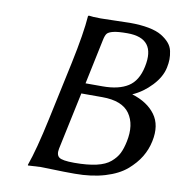

<svg xmlns="http://www.w3.org/2000/svg" viewBox="-75 -718 741 790"><g transform="rotate(10 295.5 -322.5)"><path d="M307.6 -559.1 268.1 -371.1H339.8Q406.2 -371.1 445.3 -395.8Q484.4 -420.4 497.1 -481Q523.4 -604 402.3 -604Q362.3 -604 343 -599.1Q323.7 -594.2 317.6 -586.2Q311.5 -578.1 307.6 -559.1ZM258.3 -327.1 207.5 -87.9Q202.1 -61.5 215.3 -51.3Q228.5 -41 278.8 -41Q334 -41 371.3 -49.6Q408.7 -58.1 429.7 -76.2Q450.7 -94.2 460.7 -114.3Q470.7 -134.3 477.1 -165Q492.2 -237.3 460.7 -282.2Q429.2 -327.1 345.7 -327.1ZM283.2 -645Q308.1 -645 348.4 -646.5Q388.7 -647.9 404.8 -647.9Q449.7 -647.9 483.6 -641.4Q517.6 -634.8 537.8 -622.6Q558.1 -610.4 570.8 -595.7Q583.5 -581.1 587.4 -562.7Q591.3 -544.4 591.1 -528.1Q590.8 -511.7 586.9 -493.2Q578.6 -453.1 543.9 -416.3Q509.3 -379.4 465.3 -359.9Q530.8 -339.8 562.7 -296.1Q594.7 -252.4 580.1 -184.1Q572.8 -148.9 554.2 -117.9Q535.6 -86.9 502.7 -58.6Q469.7 -30.3 414.6 -13.7Q359.4 2.9 288.6 2.9Q239.7 2.9 204.8 1.5Q169.9 0 146 0L93.3 2.9L92.8 0Q117.2 -67.9 145.5 -200.2L197.8 -444.8Q225.1 -574.2 230 -645L232.9 -647.9Q249.5 -645 283.2 -645Z"/></g></svg>

Font: Linux Biolinum O
Style: Italic
Weight: 400
Italic angle: -12°
Designer: Philipp H. Poll
Foundry: Philipp H. Poll
Version: Version 1.1.3